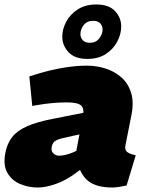

<svg xmlns="http://www.w3.org/2000/svg" viewBox="-39 -828 661 857"><path d="M526 0Q508 4 491 6.5Q474 9 463 9Q379 9 343 -31Q307 -71 308 -126L301 -151L331 -309Q338 -344 322.5 -357.5Q307 -371 259 -371Q228 -371 195 -368Q162 -365 127 -359L105 -355L92 -487L131 -499Q187 -516 243 -525.5Q299 -535 348 -535Q392 -535 432.5 -522Q473 -509 503 -482.5Q533 -456 546 -414.5Q559 -373 548 -316L521 -180Q517 -160 527.5 -150.5Q538 -141 567 -135ZM128 9Q90 9 52.5 -6Q15 -21 -5.5 -55.5Q-26 -90 -15 -146Q-7 -188 15.5 -216.5Q38 -245 82 -264.5Q126 -284 199 -298L341 -326L320 -229L243 -212Q224 -208 213.5 -202.5Q203 -197 198.5 -190Q194 -183 192 -173Q188 -155 198.5 -144Q209 -133 225 -133Q237 -133 252.5 -136.5Q268 -140 285 -147L312 -159L346 -90L293 -51Q253 -22 209 -6.5Q165 9 128 9ZM351 -565Q295 -565 267 -595Q239 -625 239 -664Q239 -698 256.5 -731Q274 -764 308 -786Q342 -808 391 -808Q447 -808 474.5 -778.5Q502 -749 502 -710Q502 -676 484.5 -642.5Q467 -609 433.5 -587Q400 -565 351 -565ZM362 -637Q389 -637 404 -656.5Q419 -676 419 -696Q419 -712 408.5 -723.5Q398 -735 377 -735Q349 -735 334.5 -716Q320 -697 320 -676Q320 -660 330.5 -648.5Q341 -637 362 -637Z"/></svg>

Font: REM Black
Style: Italic
Weight: 900
Italic angle: -11°
Designer: Octavio Pardo
Foundry: Ashler Design
Version: Version 1.005;gftools[0.9.28]